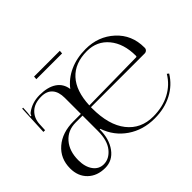

<svg xmlns="http://www.w3.org/2000/svg" viewBox="-173 -1142 1439 1439"><g transform="rotate(-45 546.5 -423.0)"><path d="M592 -828H319L321 -854H594ZM371 -408V-578Q371 -642 341 -676Q311 -710 253 -710Q181 -710 141 -672Q101 -634 98 -573L95 -511H77L88 -747H98L95 -694Q93 -670 91 -662L98 -660Q103 -675 114 -683Q173 -727 252 -727Q337 -727 387.5 -693.5Q438 -660 447 -596Q495 -659 570.5 -693Q646 -727 740 -727Q874 -727 967 -642Q1060 -557 1060 -424V-419Q1060 -407 1051 -398.5Q1042 -390 1029 -390H460Q460 -384 460 -378Q460 -201 535.5 -105.5Q611 -10 741 -10Q841 -10 918 -50.5Q995 -91 1039 -165L1053 -154Q1006 -77 924.5 -34.5Q843 8 738 8Q616 8 524 -55Q432 -118 395 -226H389Q389 -124 340.5 -58Q292 8 214 8Q129 8 77 -42.5Q25 -93 25 -176Q25 -280 99 -344Q173 -408 293 -408ZM371 -390H298Q214 -390 163 -331Q112 -272 112 -176Q112 -105 143.5 -62Q175 -19 226 -19Q284 -19 327.5 -72.5Q371 -126 371 -226ZM461 -408 963 -415Q971 -415 971 -424Q971 -553 906.5 -631Q842 -709 736 -709Q608 -709 537.5 -632Q467 -555 461 -408Z"/></g></svg>

Font: FoglihtenNo06
Style: Regular
Weight: 500
Designer: gluk (gluksza@wp.pl)
Foundry: gluk (gluksza@wp.pl)
Version: Version 0.76